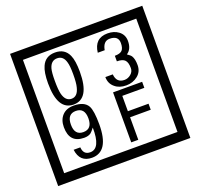

<svg xmlns="http://www.w3.org/2000/svg" viewBox="-170 -1151 1496 1433"><g transform="rotate(-20 577.5 -435.0)"><path d="M1103 90H53V-960H1103ZM1028 15V-885H128V15ZM497 -656Q497 -442 371 -442Q244 -442 244 -656Q244 -744 265 -789Q294 -855 371 -855Q448 -855 477 -789Q497 -745 497 -656ZM444 -656Q444 -723 435 -752Q420 -809 371 -809Q322 -809 306 -752Q298 -723 298 -656Q298 -587 306 -553Q322 -488 371 -488Q419 -488 435 -554Q444 -587 444 -656ZM919 -556Q919 -504 880.5 -473Q842 -442 789 -442Q734 -442 700 -471Q662 -502 662 -554H721Q727 -485 790 -485Q818 -485 841 -504.5Q864 -524 864 -552Q864 -597 846 -616Q828 -635 783 -635V-679Q825 -679 841.5 -696Q858 -713 858 -754Q858 -812 789 -812Q738 -812 726 -744H671Q684 -855 788 -855Q839 -855 874 -829Q913 -800 913 -750Q913 -685 871 -658Q895 -642 903 -630Q919 -605 919 -556ZM499 -238Q499 -22 364 -22Q267 -22 254 -125H307Q311 -65 365 -65Q448 -65 445 -232Q424 -205 414 -197Q394 -182 360 -182Q243 -182 243 -308Q243 -366 275.5 -400.5Q308 -435 366 -435Q450 -435 478 -385Q499 -346 499 -238ZM438 -308Q438 -392 368 -392Q299 -392 299 -308Q299 -224 368 -224Q438 -224 438 -308ZM908 -379H733V-257H897V-209H733V-30H677V-427H908Z"/></g></svg>

Font: Unicode BMP Fallback SIL
Style: Regular
Weight: 400
Foundry: NRSI, SIL International
Version: Version 5.1 Based on Unicode 5.1